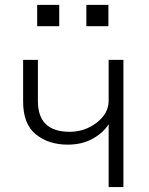

<svg xmlns="http://www.w3.org/2000/svg" viewBox="-20 -754 600 774"><path d="M129.9 -648.4V-734.4H218.8V-648.4ZM328.1 -648.4V-734.4H417V-648.4ZM73.2 -344.7V-512.7H132.8V-346.7Q132.8 -222.7 260.7 -222.7Q322.3 -222.7 370.1 -259.8Q418 -296.9 418 -347.7V-512.7H477.5V0H418V-252H417Q396.5 -218.8 353.5 -194.8Q310.5 -170.9 252.9 -170.9Q175.8 -170.9 124.5 -212.4Q73.2 -253.9 73.2 -344.7Z"/></svg>

Font: Gothic A1 Light
Style: Regular
Weight: 300
Version: Version 2.50